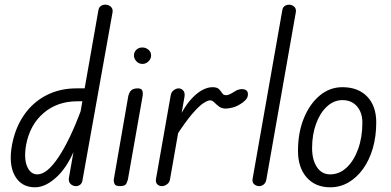

<svg xmlns="http://www.w3.org/2000/svg" viewBox="-20 -792 1662 817"><path d="M129 5Q71 5 43.5 -43.5Q16 -92 31 -175Q45 -249 82.5 -303Q120 -357 177 -386.5Q234 -416 305 -416H367L358 -361H309Q224 -361 165.5 -311Q107 -261 91 -175Q81 -117 95.5 -83.5Q110 -50 139 -50Q180 -50 228.5 -122.5Q277 -195 324 -321L310 -188Q275 -91 225.5 -43Q176 5 129 5ZM303 0Q290 0 280.5 -9Q271 -18 273 -34L399 -750Q402 -763 411.5 -768Q421 -773 431 -772Q444 -771 452.5 -762.5Q461 -754 459 -740L331 -25Q329 -12 321 -6Q313 0 303 0Z M490 0Q471 0 467 -10Q463 -20 464 -27L526 -384Q529 -395 533.5 -402Q538 -409 546 -412.5Q554 -416 566 -416Q581 -416 585 -407.5Q589 -399 587 -384L524 -27Q523 -23 518 -11.5Q513 0 490 0ZM586 -520Q571 -520 560.5 -531Q550 -542 550 -556Q550 -570 560 -580Q570 -590 586 -590Q600 -590 611.5 -580.5Q623 -571 623 -556Q623 -542 612 -531Q601 -520 586 -520Z M669 0Q657 0 649 -8Q641 -16 644 -32L706 -384Q708 -400 719 -408Q730 -416 740 -416Q751 -416 759.5 -407Q768 -398 765 -380L704 -32Q702 -16 691 -8Q680 0 669 0ZM727 -209 745 -296Q765 -337 789 -365Q813 -393 837.5 -407Q862 -421 884 -421Q904 -421 912 -412.5Q920 -404 925.5 -395.5Q931 -387 942 -387Q951 -387 962 -393Q973 -399 979 -403Q991 -411 1004 -412.5Q1017 -414 1026 -409Q1035 -404 1035 -391Q1035 -377 1025 -366.5Q1015 -356 1001 -348Q985 -338 968 -334Q951 -330 941 -330Q923 -330 911.5 -339Q900 -348 891.5 -356.5Q883 -365 874 -365Q864 -365 845.5 -353Q827 -341 798 -307.5Q769 -274 727 -209Z M1083 0Q1071 0 1061.5 -8Q1052 -16 1055 -32L1181 -747Q1183 -761 1191.5 -766.5Q1200 -772 1210 -772Q1223 -772 1232 -763.5Q1241 -755 1239 -741L1113 -26Q1110 -13 1101.5 -6.5Q1093 0 1083 0Z M1385 5Q1322 5 1285 -37Q1248 -79 1248 -150Q1248 -228 1273 -289Q1298 -350 1340.5 -385.5Q1383 -421 1437 -421Q1504 -421 1542.5 -381Q1581 -341 1581 -271Q1581 -212 1566.5 -161.5Q1552 -111 1525 -73.5Q1498 -36 1462.5 -15.5Q1427 5 1385 5ZM1385 -50Q1424 -50 1455 -79Q1486 -108 1504 -158Q1522 -208 1522 -270Q1522 -313 1499 -339.5Q1476 -366 1437 -366Q1401 -366 1371.5 -339Q1342 -312 1325 -265.5Q1308 -219 1308 -162Q1308 -112 1328.5 -81Q1349 -50 1385 -50Z"/></svg>

Font: Edu VIC WA NT Beginner
Style: Regular
Weight: 400
Designer: Tina and Corey Anderson
Foundry: Google for Education
Version: Version 1.003